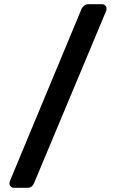

<svg xmlns="http://www.w3.org/2000/svg" viewBox="-20 -806 549 910"><path d="M45 84Q37 84 31 78Q25 72 25 63Q25 57 27 52L367 -765Q371 -773 379 -779.5Q387 -786 399 -786H464Q473 -786 479 -780Q485 -774 485 -765Q485 -759 483 -754L141 63Q138 71 130.5 77.5Q123 84 110 84Z"/></svg>

Font: Rubik AZ
Style: Regular
Weight: 500
Designer: Hubert and Fischer
Foundry: Hubert & Fischer
Version: Version 2.000